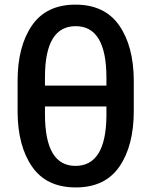

<svg xmlns="http://www.w3.org/2000/svg" viewBox="-20 -778 667 836"><path d="M56.6 -290V-425.8Q56.6 -576.2 119.1 -667Q181.6 -757.8 308.6 -757.8Q435.5 -757.8 498.5 -668Q561.5 -578.1 562.5 -428.7V-294.9Q562.5 -143.6 500 -52.7Q437.5 38.1 310.1 38.1Q182.6 38.1 120.1 -51.8Q57.6 -141.6 56.6 -290ZM175.8 -280.3Q175.8 -55.7 308.6 -55.7Q441.4 -55.7 443.4 -273.4V-314.5H175.8ZM175.8 -405.3H443.4V-439.5Q443.4 -664.1 309.6 -664.1Q175.8 -664.1 175.8 -442.4Z"/></svg>

Font: GenEi M Gothic v2 Medium
Style: Regular
Weight: 500
Version: Version 2.0